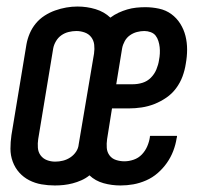

<svg xmlns="http://www.w3.org/2000/svg" viewBox="-20 -560 640 588"><path d="M148 8Q127 8 107 4.5Q87 1 69.5 -8Q52 -17 39 -31.5Q26 -46 19 -65Q12 -84 12 -104.5Q12 -125 15 -146L61 -424Q64 -441 71 -457.5Q78 -474 89.5 -488Q101 -502 116.5 -512Q132 -522 149 -528Q166 -534 183 -537Q200 -540 217 -540Q246 -540 272.5 -532Q299 -524 318 -506Q330 -515 343 -521Q356 -527 369.5 -531Q383 -535 397 -536.5Q411 -538 425 -538Q446 -538 467 -533.5Q488 -529 504.5 -517Q521 -505 532 -487.5Q543 -470 548 -450Q553 -430 553 -408.5Q553 -387 549 -365Q546 -345 539 -326Q532 -307 519.5 -290Q507 -273 489.5 -261Q472 -249 453 -241.5Q434 -234 414 -231Q394 -228 375 -228H323L308 -134Q306 -120 307 -107Q308 -94 315.5 -84Q323 -74 335.5 -70Q348 -66 361 -66Q375 -66 389.5 -71Q404 -76 414.5 -87Q425 -98 431 -112Q437 -126 439 -140Q439 -141 439 -142Q439 -143 440 -144H522Q522 -142 522 -140.5Q522 -139 521 -137Q518 -117 510.5 -97.5Q503 -78 491 -61Q479 -44 463 -30Q447 -16 427.5 -7.5Q408 1 388.5 4.5Q369 8 349 8Q322 8 297 1Q272 -6 254 -23Q243 -14 229.5 -8Q216 -2 202.5 1.5Q189 5 175.5 6.5Q162 8 148 8ZM336 -302H387Q402 -302 416.5 -306.5Q431 -311 442 -322Q453 -333 459 -347.5Q465 -362 467 -376Q469 -386 469.5 -396Q470 -406 469 -415.5Q468 -425 465 -434.5Q462 -444 456.5 -451Q451 -458 441.5 -461.5Q432 -465 422 -465Q411 -465 399.5 -462Q388 -459 378 -452Q368 -445 362 -434Q356 -423 354 -412ZM149 -65Q161 -65 173 -68Q185 -71 195.5 -78Q206 -85 213 -95.5Q220 -106 221 -118L268 -396Q270 -410 268.5 -423Q267 -436 259.5 -446Q252 -456 239.5 -460.5Q227 -465 214 -465Q202 -465 190 -462Q178 -459 168 -452Q158 -445 151.5 -434Q145 -423 143 -412L97 -134Q95 -121 96 -107.5Q97 -94 104.5 -84Q112 -74 124 -69.5Q136 -65 149 -65Z"/></svg>

Font: Iosevka Curly Slab Extended
Style: Italic
Weight: 400
Width: 7
Italic angle: -9°
Monospace: yes
Designer: Belleve Invis
Foundry: Belleve Invis
Version: Version 11.1.0; ttfautohint (v1.8.3)